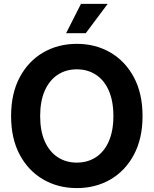

<svg xmlns="http://www.w3.org/2000/svg" viewBox="-20 -966 798 997"><path d="M378.9 10.7Q281.7 10.7 204.3 -34.2Q127 -79.1 82.3 -162.8Q37.6 -246.6 37.6 -363.3Q37.6 -480.5 82.3 -564.5Q127 -648.4 204.3 -693.4Q281.7 -738.3 378.9 -738.3Q476.1 -738.3 553.2 -693.4Q630.4 -648.4 675.3 -564.5Q720.2 -480.5 720.2 -363.3Q720.2 -246.6 675.3 -162.6Q630.4 -78.6 553.2 -33.9Q476.1 10.7 378.9 10.7ZM378.9 -121.6Q435.1 -121.6 478 -149.7Q521 -177.7 544.9 -231.9Q568.8 -286.1 568.8 -363.3Q568.8 -441.4 544.9 -495.6Q521 -549.8 478 -577.9Q435.1 -606 378.9 -606Q322.8 -606 279.8 -577.9Q236.8 -549.8 212.6 -495.4Q188.5 -440.9 188.5 -363.3Q188.5 -286.1 212.6 -231.9Q236.8 -177.7 279.8 -149.7Q322.8 -121.6 378.9 -121.6ZM323.2 -793.5 400.4 -945.8H539.1L425.3 -793.5Z"/></svg>

Font: Inter 24pt
Style: Bold
Weight: 700
Designer: Rasmus Andersson
Foundry: rsms
Version: Version 4.001;git-66647c0bb